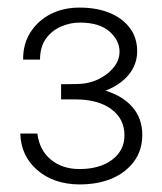

<svg xmlns="http://www.w3.org/2000/svg" viewBox="-20 -854 428 506"><path d="M41 -697Q40.5 -737.5 60 -768.5Q79.5 -799.5 113.2 -816.8Q147 -834 189.5 -834Q235 -834 269 -820Q303 -806 322.2 -780.2Q341.5 -754.5 341.5 -719Q341.5 -685 320 -658Q298.5 -631 258 -615Q303 -601.5 329 -571.8Q355 -542 355 -498.5Q355 -458 333.2 -428.5Q311.5 -399 274 -383.2Q236.5 -367.5 187 -368Q120.5 -369 77.8 -406.2Q35 -443.5 33.5 -502H78.5Q84 -458 114.2 -433.2Q144.5 -408.5 189.5 -408.5Q243 -408.5 275.5 -433Q308 -457.5 308 -497.5Q308 -540.5 273.8 -566Q239.5 -591.5 181.5 -592H141V-632L180.5 -632.5Q212 -632.5 237.8 -644.5Q263.5 -656.5 279.2 -675.8Q295 -695 295 -718Q295 -747.5 268.5 -771Q242 -794.5 190 -794.5Q165 -794.5 140.8 -784Q116.5 -773.5 101 -752Q85.5 -730.5 85.5 -697Z"/></svg>

Font: Public Sans Thin ExtraLight
Style: Regular
Weight: 250
Version: Version 1.007